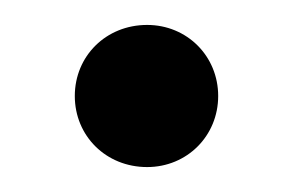

<svg xmlns="http://www.w3.org/2000/svg" viewBox="-20 -129 235 154"><path d="M98 5C130 5 155 -20 155 -52C155 -84 130 -109 98 -109C65 -109 40 -84 40 -52C40 -20 65 5 98 5Z"/></svg>

Font: Rootstock Sans Body
Style: Regular
Weight: 400
Designer: Colophon Foundry, Jonny Pinhorn
Foundry: Colophon Foundry
Version: Version 1.200;FEAKit 1.0